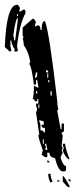

<svg xmlns="http://www.w3.org/2000/svg" viewBox="-20 -769 337 799"><path d="M116.2 -691.4Q123 -691.4 129.9 -676.8Q125 -668.9 125 -658.2L134.8 -663.1H139.6Q148.4 -663.1 148.4 -644.5H153.3Q153.3 -681.6 167 -681.6Q185.5 -633.8 217.8 -352.5Q217.8 -333 222.7 -315.4Q222.7 -310.5 217.8 -310.5L232.4 -231.4H236.3V-254.9H246.1V-226.6Q246.1 -217.8 236.3 -217.8Q236.3 -212.9 241.2 -204.1L236.3 -162.1L241.2 -152.3L236.3 -143.6L241.2 -133.8Q232.4 -119.1 232.4 -111.3Q243.2 -78.1 254.9 -78.1V-64.5Q254.9 -55.7 246.1 -55.7H241.2Q222.7 -55.7 209 -111.3Q185.5 -114.3 185.5 -133.8H176.8V-115.2H167L153.3 -125L158.2 -143.6Q139.6 -194.3 139.6 -208H143.6L129.9 -300.8Q134.8 -310.5 134.8 -315.4Q129.9 -323.2 129.9 -337.9H139.6V-356.4H134.8V-347.7H125Q125 -356.4 116.2 -356.4Q121.1 -371.1 121.1 -412.1L139.6 -403.3V-408.2L134.8 -435.5H129.9V-417H121.1Q111.3 -493.2 102.5 -501V-504.9Q102.5 -509.8 106.4 -509.8Q98.6 -554.7 79.1 -580.1Q79.1 -593.8 74.2 -612.3H79.1L74.2 -621.1V-654.3ZM171.9 -477.5V-467.8H180.7Q180.7 -477.5 171.9 -477.5ZM129.9 -467.8 125 -445.3Q134.8 -445.3 134.8 -459V-467.8ZM176.8 -463.9V-445.3H180.7V-463.9ZM180.7 -435.5V-426.8H185.5V-435.5ZM129.9 -389.6V-379.9H134.8V-389.6ZM190.4 -389.6V-371.1H195.3V-389.6ZM139.6 -334V-319.3H143.6V-334ZM143.6 -268.6V-263.7Q148.4 -255.9 148.4 -245.1V-226.6Q162.1 -226.6 162.1 -217.8H167V-236.3Q153.3 -236.3 153.3 -245.1V-250H162.1V-263.7Q146.5 -268.6 143.6 -268.6ZM158.2 -189.5V-170.9H162.1V-189.5ZM167 -170.9V-167Q171.9 -157.2 171.9 -152.3Q167 -152.3 167 -148.4L176.8 -143.6V-148.4L171.9 -170.9ZM241.2 -170.9H251Q251 -154.3 269.5 -106.4H264.6Q249 -118.2 241.2 -143.6L246.1 -152.3Q241.2 -161.1 241.2 -170.9ZM176.8 -101.6Q185.5 -100.6 185.5 -92.8H176.8ZM180.7 -45.9H190.4Q190.4 -27.3 199.2 -13.7L190.4 -8.8Q180.7 -25.4 180.7 -45.9ZM241.2 -37.1Q247.1 -37.1 269.5 4.9V9.8H264.6Q259.8 9.8 241.2 -13.7ZM264.6 -22.5H273.4V-13.7Q264.6 -13.7 264.6 -22.5ZM217.8 -18.6H227.5V-13.7H217.8ZM54.7 -749 62.5 -737.3V-729.5L58.6 -721.7H66.4L78.1 -729.5Q85.9 -728.5 85.9 -721.7V-713.9Q61.5 -669.9 50.8 -577.1L54.7 -557.6L46.9 -553.7Q39.1 -553.7 39.1 -561.5H43Q27.3 -582 27.3 -600.6H23.4V-577.1L27.3 -557.6L19.5 -553.7Q19.5 -556.6 0 -573.2Q6.8 -749 50.8 -749ZM50.8 -710V-702.1H54.7V-710ZM35.2 -620.1Q39.1 -613.3 39.1 -600.6H43Q54.7 -685.5 54.7 -694.3Q44.9 -694.3 35.2 -620.1Z"/></svg>

Font: Blackcraft
Style: Regular
Weight: 400
Designer: GGBotNet
Foundry: GGBotNet
Version: 1.00